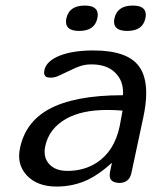

<svg xmlns="http://www.w3.org/2000/svg" viewBox="-20 -686 558 706"><path d="M271.5 -572.3Q222.7 -572.3 222.7 -606Q222.7 -611.8 224.1 -618.7Q234.4 -665.5 291.5 -665.5Q339.4 -665.5 339.4 -631.8Q339.4 -626 337.9 -618.7Q328.1 -572.3 271.5 -572.3ZM448.2 -572.3Q399.4 -572.3 399.4 -606Q399.4 -611.8 400.9 -618.7Q411.1 -665.5 468.3 -665.5Q516.1 -665.5 516.1 -631.8Q516.1 -626 514.6 -618.7Q504.9 -572.3 448.2 -572.3ZM335 -87.4Q400.4 -129.4 419.9 -221.2L430.7 -279.3Q401.4 -281.7 375 -281.7Q281.2 -281.7 223.6 -249.5Q160.2 -213.4 146.5 -148.9Q144 -137.7 144 -127.9Q144 -101.6 160.6 -83Q183.1 -57.6 228 -57.6Q288.6 -57.6 335 -87.4ZM491.2 -441.9Q517.6 -406.2 517.6 -343.8Q517.6 -304.2 506.8 -253.9L463.4 -50.8Q455.6 -13.2 418 -13.2L409.7 -14.2Q383.3 -18.1 383.3 -42Q383.3 -46.9 384.3 -52.7L391.6 -87.4Q345.2 -45.4 303.7 -25.4Q250 0 188 0Q117.7 0 79.1 -40.5Q50.3 -71.3 50.3 -112.3Q50.3 -126.5 53.7 -142.1Q73.7 -236.3 157.7 -283.2Q251.5 -335.9 432.1 -335.9Q432.6 -340.3 432.6 -344.7Q432.6 -390.6 403.8 -418.5Q373.5 -449.2 316.4 -449.2Q294.4 -449.2 277.8 -443.8Q261.2 -439 225.6 -421.4Q196.3 -407.2 187 -403.8Q177.2 -400.4 166.5 -400.4Q154.3 -400.4 149.4 -403.8Q142.1 -408.7 142.1 -419.4Q142.1 -423.3 143.1 -427.7Q150.4 -461.4 198.7 -481Q247.6 -500.5 323.2 -500.5Q448.7 -500.5 491.2 -441.9Z"/></svg>

Font: inglobal
Style: Italic
Weight: 400
Italic angle: -12°
Designer: Andrey Kochetov, Denis Davydov, Evgeny Yurtaev
Foundry: inglobal
Version: Version 1.00 September 25, 2014, initial release